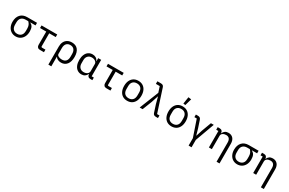

<svg xmlns="http://www.w3.org/2000/svg" viewBox="210 -2542 6780 4503"><g transform="rotate(30 3600.0 -290.0)"><path d="M420 -446V-439Q469 -416 491 -371Q513 -326 513 -252Q513 -174 483.5 -114Q454 -54 401 -21Q348 12 280 12Q212 12 159 -21Q106 -54 76.5 -114Q47 -174 47 -252Q47 -373 111.5 -444.5Q176 -516 292 -516H558V-446ZM292 -446Q217 -446 175 -404.5Q133 -363 133 -283V-221Q133 -142 173 -100.5Q213 -59 280 -59Q347 -59 387 -100.5Q427 -142 427 -221V-283Q427 -336 411.5 -373.5Q396 -411 362 -446Z M933 0Q893 0 870.5 -23.5Q848 -47 848 -85V-446H680V-516H1105V-446H928V-95Q928 -83 934.5 -76.5Q941 -70 953 -70H1043V0Z M1278 -296Q1278 -361 1303.5 -414Q1329 -467 1379.5 -497.5Q1430 -528 1502 -528Q1609 -528 1665.5 -458.5Q1722 -389 1722 -262Q1722 -133 1665.5 -60.5Q1609 12 1510 12Q1460 12 1421 -6.5Q1382 -25 1362 -59H1358V200H1278ZM1636 -221V-295Q1636 -372 1599.5 -414Q1563 -456 1497 -456Q1431 -456 1394.5 -414Q1358 -372 1358 -295V-137Q1358 -102 1397 -81Q1436 -60 1490 -60Q1563 -60 1599.5 -101.5Q1636 -143 1636 -221Z M2354 0H2300Q2260 0 2237.5 -23Q2215 -46 2215 -84H2211Q2188 -36 2150.5 -12Q2113 12 2060 12Q1996 12 1948.5 -21Q1901 -54 1875.5 -115Q1850 -176 1850 -258Q1850 -340 1875.5 -401Q1901 -462 1948.5 -495Q1996 -528 2060 -528Q2114 -528 2152.5 -504Q2191 -480 2211 -432H2215V-516H2295V-70H2354ZM2215 -165V-357Q2215 -399 2176 -427.5Q2137 -456 2082 -456Q2015 -456 1975.5 -414Q1936 -372 1936 -302V-214Q1936 -144 1975.5 -102Q2015 -60 2082 -60Q2139 -60 2177 -88Q2215 -116 2215 -165Z M2733 0Q2693 0 2670.5 -23.5Q2648 -47 2648 -85V-446H2480V-516H2905V-446H2728V-95Q2728 -83 2734.5 -76.5Q2741 -70 2753 -70H2843V0Z M3066 -258Q3066 -340 3094.5 -401Q3123 -462 3175.5 -495Q3228 -528 3300 -528Q3372 -528 3424.5 -495Q3477 -462 3505.5 -401Q3534 -340 3534 -258Q3534 -176 3505.5 -115Q3477 -54 3424.5 -21Q3372 12 3300 12Q3228 12 3175.5 -21Q3123 -54 3094.5 -115Q3066 -176 3066 -258ZM3449 -221V-295Q3449 -376 3409 -417.5Q3369 -459 3300 -459Q3231 -459 3191 -417.5Q3151 -376 3151 -295V-221Q3151 -140 3191 -98.5Q3231 -57 3300 -57Q3369 -57 3409 -98.5Q3449 -140 3449 -221Z M3792 -670H3688V-740H3783Q3819 -740 3839 -726Q3859 -712 3868 -683L4067 -70H4131V0H4076Q4040 0 4020 -14Q4000 -28 3991 -57L3926 -258L3879 -436H3874L3816 -258L3715 0H3636L3842 -516Z M4266 -258Q4266 -340 4294.5 -401Q4323 -462 4375.5 -495Q4428 -528 4500 -528Q4572 -528 4624.5 -495Q4677 -462 4705.5 -401Q4734 -340 4734 -258Q4734 -176 4705.5 -115Q4677 -54 4624.5 -21Q4572 12 4500 12Q4428 12 4375.5 -21Q4323 -54 4294.5 -115Q4266 -176 4266 -258ZM4649 -221V-295Q4649 -376 4609 -417.5Q4569 -459 4500 -459Q4431 -459 4391 -417.5Q4351 -376 4351 -295V-221Q4351 -140 4391 -98.5Q4431 -57 4500 -57Q4569 -57 4609 -98.5Q4649 -140 4649 -221ZM4477 -592 4506 -780 4586 -769 4534 -585Z M5076 0 4924 -446H4860V-516H4915Q4949 -516 4969.5 -503Q4990 -490 5001 -457L5067 -259L5114 -94H5119L5172 -259L5267 -516H5344L5156 0V200H5076Z M5510 0V-446H5451V-516H5505Q5545 -516 5567.5 -493Q5590 -470 5590 -432H5594Q5614 -478 5649.5 -503Q5685 -528 5740 -528Q5820 -528 5866.5 -476Q5913 -424 5913 -331V200H5833V-317Q5833 -386 5803.5 -421Q5774 -456 5716 -456Q5664 -456 5627 -430.5Q5590 -405 5590 -358V0Z M6420 -446V-439Q6469 -416 6491 -371Q6513 -326 6513 -252Q6513 -174 6483.5 -114Q6454 -54 6401 -21Q6348 12 6280 12Q6212 12 6159 -21Q6106 -54 6076.5 -114Q6047 -174 6047 -252Q6047 -373 6111.5 -444.5Q6176 -516 6292 -516H6558V-446ZM6292 -446Q6217 -446 6175 -404.5Q6133 -363 6133 -283V-221Q6133 -142 6173 -100.5Q6213 -59 6280 -59Q6347 -59 6387 -100.5Q6427 -142 6427 -221V-283Q6427 -336 6411.5 -373.5Q6396 -411 6362 -446Z M6710 0V-446H6651V-516H6705Q6745 -516 6767.5 -493Q6790 -470 6790 -432H6794Q6814 -478 6849.5 -503Q6885 -528 6940 -528Q7020 -528 7066.5 -476Q7113 -424 7113 -331V200H7033V-317Q7033 -386 7003.5 -421Q6974 -456 6916 -456Q6864 -456 6827 -430.5Q6790 -405 6790 -358V0Z"/></g></svg>

Font: iA Writer Duo V
Style: Regular
Weight: 400
Designer: Mike Abbink, Paul van der Laan, Pieter van Rosmalen, Oliver Reichenstein
Foundry: Information Architects Inc.
Version: Version 2.000